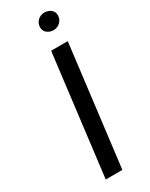

<svg xmlns="http://www.w3.org/2000/svg" viewBox="-235 -957 780 1000"><g transform="rotate(-30 155.0 -456.5)"><path d="M266 -723 177 0H77L166 -723ZM235 -913Q256 -913 272.5 -900.5Q289 -888 289 -866Q289 -842 272 -825.5Q255 -809 230 -809Q208 -810 192.5 -822.5Q177 -835 177 -857Q177 -880 193.5 -896.5Q210 -913 235 -913Z"/></g></svg>

Font: Josefin Sans
Style: Italic
Weight: 400
Italic angle: -7°
Designer: Santiago Orozco
Foundry: Typemade
Version: Version 2.000